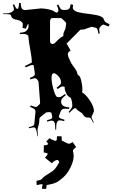

<svg xmlns="http://www.w3.org/2000/svg" viewBox="-60 -852 737 1257"><path d="M318.4 194.8Q297.9 195.8 279.3 216.8L234.4 180.2Q248 167 253.4 153.8Q241.2 147.5 226.1 146L227.1 99.1H231.4Q247.1 99.1 256.3 90.8L243.2 72.8L266.1 51.8L276.4 63Q276.4 61 277.3 60.1L298.3 68.8L296.4 71.8Q298.8 71.8 309.1 67.9Q312.5 66.4 313.5 40H343.3Q343.3 68.8 346.2 69.8Q355 72.3 369.4 80.6Q383.8 88.9 391.8 88.9Q399.9 88.9 415.5 78.1L438.5 110.8Q417.5 126.5 417.5 134.3Q417.5 142.1 420.4 147.9V153.8Q422.4 161.1 422.4 166Q422.4 201.7 402.3 242.9Q382.3 284.2 354 309.3Q325.7 334.5 307.4 343Q289.1 351.6 255.4 357.9Q248 357.9 245.1 358.9V360.8Q245.1 370.1 242.2 384.8L214.4 383.8Q218.3 358.4 218.3 356V355L219.2 354L215.3 353Q212.4 353 180.2 359.9L179.2 332Q209.5 325.2 211.7 322Q213.9 318.8 218 314.7Q222.2 310.5 225.6 307.4Q229 304.2 235.1 300Q241.2 295.9 244.4 293.9Q247.6 292 254.4 287.6Q261.2 283.2 274.7 274.7Q288.1 266.1 298.6 255.1Q309.1 244.1 328.1 210V209Q325.7 202.6 318.4 194.8ZM202.6 -179.2 192.4 -314Q192.4 -316.9 190.4 -320.8L183.6 -331.1Q183.1 -331.5 181.6 -333.3Q180.2 -335 179.7 -335.4Q175.3 -339.8 167.2 -339.8Q159.2 -339.8 139.2 -332L135.3 -341.8Q155.8 -349.6 162.1 -355Q168.5 -360.4 168.5 -368.2L160.6 -423.8Q155.3 -426.8 150.4 -426.8Q145.5 -426.8 107.4 -411.1L103.5 -419.9Q148.4 -441.4 148.4 -443.8Q148.4 -472.7 137.9 -529.1Q127.4 -585.4 127 -601.3Q126.5 -617.2 122.6 -621.1H121.6Q111.8 -629.9 95.7 -629.9Q79.6 -629.9 70.3 -628.9L69.3 -637.2Q94.2 -639.6 103 -643.8Q111.8 -647.9 117.2 -655.8L124.5 -666Q126.5 -669.9 126.5 -672.9V-696.8Q115.7 -689 110.4 -664.1L87.4 -668.9Q89.4 -682.6 89.4 -692.6Q89.4 -702.6 78.4 -711.2Q67.4 -719.7 53.7 -721.7Q17.6 -726.1 13.2 -747.1Q11.2 -756.3 2.2 -758.1Q-6.8 -759.8 -39.6 -759.8V-764.2Q-9.8 -764.2 -1.7 -765.9Q6.3 -767.6 18.8 -774.7Q31.2 -781.7 31.2 -791.7Q31.2 -801.8 23.4 -819.8L32.2 -824.2Q45.4 -793 54.2 -793Q64.5 -798.3 64.5 -832H76.2Q76.2 -804.7 83.7 -795.4Q91.3 -786.1 104.5 -786.1L208.5 -796.9Q228.5 -796.9 256.1 -791.3Q283.7 -785.6 295.2 -777.3Q306.6 -769 311 -769Q315.4 -769 318.8 -774.4Q322.3 -779.8 322.3 -786.6Q322.3 -793.5 312.5 -817.9L322.3 -821.8Q332 -798.8 338.1 -793Q344.2 -787.1 354.5 -787.1H371.6Q391.6 -787.1 397.5 -803.2Q400.4 -811 402.3 -824.2L418.5 -820.8Q416.5 -805.2 416.5 -801.8Q416.5 -774.9 485.8 -765.6Q515.1 -761.7 544.4 -757.8Q615.2 -748.5 619.6 -725.1Q619.6 -722.2 621.6 -720.2L627.4 -710Q628.4 -707.5 657.2 -692.9L651.4 -678.2Q620.6 -690.9 617.2 -690.9H615.2Q610.8 -690.9 600.1 -680.4Q589.4 -669.9 589.4 -660.6Q589.4 -651.4 592.3 -631.8L584.5 -630.9Q580.6 -655.8 576.7 -662.6Q572.8 -669.4 565.4 -670.9L542.5 -675.8L539.6 -676.8Q526.9 -672.4 515.6 -668Q491.7 -658.2 477.5 -658.2H473.6Q466.3 -658.2 462.4 -653.8L373.5 -564L376.5 -565.9L402.3 -521Q384.3 -510.3 384.3 -498.5Q384.3 -486.8 388.7 -476.6Q402.3 -441.9 417.5 -421.9Q443.8 -387.7 445.6 -374Q447.3 -360.4 454.6 -358.9Q465.8 -353 472.7 -319.6Q479.5 -286.1 479.5 -271.5Q479.5 -256.8 477.5 -247.1Q500.5 -235.4 527.8 -194.8Q555.2 -154.3 555.2 -124L538.6 -85.9Q538.6 -80.6 554.2 -50.8L550.3 -48.8Q535.6 -76.2 532.2 -79.1Q528.8 -82 526.4 -82H513.2Q493.7 -82 479.5 -107.9Q479 -109.9 472.2 -114.3Q450.2 -127.4 441.4 -136.2Q439.9 -138.7 439 -141.4Q438 -144 433.6 -144Q421.9 -144 395.5 -113.8L389.2 -119.1Q413.6 -147 413.6 -159.2L411.6 -184.1L406.2 -205.1Q404.8 -211.4 393.3 -217.5Q381.8 -223.6 372.6 -242.9Q363.3 -262.2 363.3 -277.8L364.3 -282.2Q356.4 -286.1 348.6 -286.1Q340.8 -286.1 317.4 -269L310.5 -277.8Q339.4 -299.3 339.4 -309.1Q339.4 -318.8 337.9 -325.4Q336.4 -332 333.7 -337.4Q331.1 -342.8 327.6 -347.4Q324.2 -352.1 320.6 -355.5Q316.9 -358.9 313.2 -362.1Q309.6 -365.2 306.4 -367.2Q303.2 -369.1 300.5 -370.4Q297.9 -371.6 295.4 -373Q277.3 -373 277.3 -342.3Q277.3 -311.5 290.5 -265.4Q303.7 -219.2 315.4 -216.8H318.4Q321.3 -215.8 329.8 -215.8Q338.4 -215.8 366.2 -236.8L371.6 -230Q351.6 -213.9 345.9 -205.8Q340.3 -197.8 340.3 -188V-181.2Q340.3 -175.8 345.5 -168Q350.6 -160.2 359.6 -155.8Q368.7 -151.4 393.6 -148.9L392.6 -139.2Q382.3 -140.1 365.5 -140.1Q348.6 -140.1 340.3 -129.9L325.2 -90.8Q325.7 -85.4 327.1 -83Q331.5 -76.2 362.3 -67.9L360.4 -59.1Q341.3 -64 333.3 -64Q325.2 -64 322.3 -62.5Q318.4 -60.1 313 -51.3Q307.6 -42.5 307.6 -2.9H302.2Q301.3 -43 297.4 -49.1Q293.5 -55.2 292.5 -56.4Q291.5 -57.6 290.8 -58.3Q290 -59.1 289.1 -59.8Q288.1 -60.5 287.1 -61Q284.2 -62 277.8 -62Q271.5 -62 249.5 -56.2L246.6 -64Q276.9 -72.8 279.5 -77.6Q282.2 -82.5 282.2 -87.9L276.4 -113.8L265.6 -118.2L243.2 -116.2Q243.2 -115.2 221.4 -99.4Q199.7 -83.5 198.2 -77.1L196.3 -46.9Q196.3 -43.9 190.9 -25.9Q185.5 -7.8 185.5 2Q185.5 11.7 188.5 40H185.5Q179.7 0.5 172.4 -12.2Q168.5 -18.1 161.4 -18.1Q154.3 -18.1 130.4 -12.2L128.4 -19Q152.8 -25.9 158.7 -30Q164.6 -34.2 164.6 -41L172.4 -120.1Q172.4 -127 170.9 -130.9Q167 -140.6 137.2 -151.9L141.6 -162.1Q165 -151.9 173.8 -151.9Q182.6 -151.9 188.5 -160.2L199.2 -169.9Q202.6 -174.8 202.6 -179.2ZM267.6 -584Q267.6 -564 284.2 -564Q288.6 -564 294.4 -566.9L302.2 -573.2L317.4 -588.9H318.4Q337.4 -609.4 354.5 -615.2V-620.1Q354.5 -631.8 357.7 -639.4Q360.8 -647 362.3 -650.9L368.2 -664.1L373.5 -696.8Q373.5 -701.2 369.6 -707L344.2 -731Q339.8 -733.9 335.4 -733.9H282.2Q275.4 -733.9 271.5 -727.1Q267.6 -720.2 267.6 -711.9Z"/></svg>

Font: Eater Caps
Style: Regular
Weight: 400
Version: Version 001.002